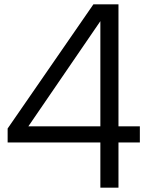

<svg xmlns="http://www.w3.org/2000/svg" viewBox="-20 -860 675 880"><path d="M523 -840V-281H621V-207H523V0H440V-207H15V-271L408 -840ZM110 -281H440V-763Z"/></svg>

Font: Matangi Medium
Style: Regular
Weight: 500
Designer: Prashant Pant
Foundry: The Graphic Ant
Version: Version 3.002